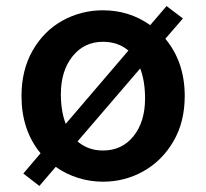

<svg xmlns="http://www.w3.org/2000/svg" viewBox="-20 -587 681 634"><path d="M164 -36 110 27 57 -14 114 -81Q51 -157 51 -270Q51 -356 88 -420.5Q125 -485 186.5 -519Q248 -553 320 -553Q407 -553 476 -504L530 -567L584 -526L526 -459Q590 -382 590 -270Q590 -184 552.5 -120Q515 -56 453.5 -21.5Q392 13 320 13Q278 13 238 0.5Q198 -12 164 -36ZM459 -262Q459 -319 443 -361L236 -120Q271 -90 320 -90Q383 -90 421 -137.5Q459 -185 459 -262ZM197 -178 404 -420Q370 -449 320 -449Q258 -449 219.5 -401Q181 -353 181 -276Q181 -220 197 -178Z"/></svg>

Font: Nebula Sans Semibold
Style: Regular
Weight: 600
Designer: Paul D. Hunt for Adobe (as Source Sans)
Foundry: Nebula Entertainment & Broadcasting LLC
Version: Version 1.010